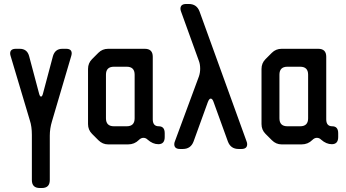

<svg xmlns="http://www.w3.org/2000/svg" viewBox="-20 -730 1738 964"><path d="M140 174Q140 214 180 214H190Q230 214 230 174V-49Q230 -85 241 -121L338 -450Q339 -454 339.5 -457Q340 -460 340 -462Q340 -485 312 -485H293Q257 -485 246 -449L196 -261Q192 -245 186 -245Q180 -245 176 -261L126 -449Q116 -485 79 -485H60Q31 -485 31 -462Q31 -459 31.5 -456Q32 -453 33 -450L130 -125Q140 -95 140 -53Z M512 -136V-355Q512 -395 552 -395H616Q656 -395 656 -355V-136Q656 -96 616 -96H552Q512 -96 512 -136ZM474 -26Q495 -5 523 -5H623Q655 -5 677 -27Q688 -38 700 -38Q712 -38 721 -29Q747 -6 775 -6Q807 -6 807 -42V-61Q807 -96 777 -96Q747 -96 747 -131V-445Q747 -485 707 -485H523Q494 -485 474 -465L442 -433Q422 -413 422 -384V-107Q422 -78 442 -58Z M855 -6Q855 18 884 18H898Q938 18 952 -20L1023 -216Q1030 -235 1038 -235Q1047 -235 1053 -216L1124 -20Q1138 18 1178 18H1192Q1221 18 1221 -6Q1221 -13 1218 -20L982 -672Q968 -710 928 -710H915Q886 -710 886 -686Q886 -680 889 -672L979 -423Q985 -407 985 -385Q985 -365 979 -347L858 -20Q855 -13 855 -6Z M1383 -136V-355Q1383 -395 1423 -395H1487Q1527 -395 1527 -355V-136Q1527 -96 1487 -96H1423Q1383 -96 1383 -136ZM1345 -26Q1366 -5 1394 -5H1494Q1526 -5 1548 -27Q1559 -38 1571 -38Q1583 -38 1592 -29Q1618 -6 1646 -6Q1678 -6 1678 -42V-61Q1678 -96 1648 -96Q1618 -96 1618 -131V-445Q1618 -485 1578 -485H1394Q1365 -485 1345 -465L1313 -433Q1293 -413 1293 -384V-107Q1293 -78 1313 -58Z"/></svg>

Font: WDXL Lubrifont JP N
Style: Regular
Weight: 400
Designer: [WDXL Lubrifont] Copyright 2020-2022 (c) NightFurySL2001, Skr-ZERO; [ZCOOL QingKe HuangYou] Copyright 2018-2022 (c) The 
Version: Version 2.001;hotconv 1.1.1;makeotfexe 2.6.0